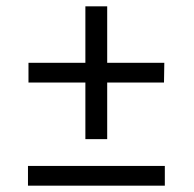

<svg xmlns="http://www.w3.org/2000/svg" viewBox="-20 -662 607 602"><path d="M247.7 -225.7V-403.2H69.3V-465.1H247.7V-642.1H316.1V-465.1H495.2L494.2 -403.2H316.1V-225.7ZM496.8 -141.8V-79.9H67.7V-141.8Z"/></svg>

Font: Hepta Slab ExtraLight
Style: Regular
Weight: 200
Designer: Michael LaGattuta
Foundry: Michael LaGattuta
Version: Version 1.100